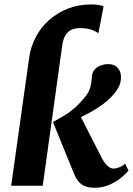

<svg xmlns="http://www.w3.org/2000/svg" viewBox="-20 -856 612 885"><path d="M31.5 0 114.5 -590.5Q122 -642.5 146 -687.2Q170 -732 208.2 -765.2Q246.5 -798.5 295 -817Q343.5 -835.5 400 -835.5Q417 -835.5 432.2 -833.5Q447.5 -831.5 457.5 -827L433.5 -702.5Q416 -715 395.2 -720.8Q374.5 -726.5 349 -726.5Q325 -726.5 308 -718.2Q291 -710 280.8 -692Q270.5 -674 266.5 -644.5L177 0ZM415 9.5Q376.5 9.5 355.2 -6.8Q334 -23 322 -53.5L224 -293.5Q249.5 -308 273.8 -322Q298 -336 322.5 -357Q347 -378 373.5 -411Q389.5 -430.5 395.8 -452Q402 -473.5 403 -496Q403.5 -520.5 415.5 -534.5Q427.5 -548.5 444.8 -554.5Q462 -560.5 478 -560.5Q507.5 -560.5 522.5 -543.2Q537.5 -526 537.5 -502.5Q538 -477.5 528.5 -458Q519 -438.5 506 -424Q493 -407.5 474.8 -392Q456.5 -376.5 436 -362.8Q415.5 -349 394 -337.2Q372.5 -325.5 353 -316L451 -124.5Q463.5 -101.5 477 -90.2Q490.5 -79 503 -79Q512.5 -79 527.8 -84.2Q543 -89.5 556.5 -101.5L572.5 -70Q563 -57.5 540.8 -38.8Q518.5 -20 486.5 -5.2Q454.5 9.5 415 9.5Z"/></svg>

Font: Merriweather 36pt ExtraBold
Style: Italic
Weight: 800
Italic angle: -7.8°
Version: Version 2.101